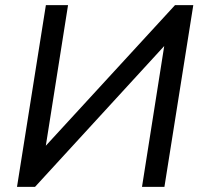

<svg xmlns="http://www.w3.org/2000/svg" viewBox="-20 -725 781 745"><path d="M46 0 158 -705H244L152 -123L127 -126L659 -705H730L618 0H531L623 -583L648 -580L116 0Z"/></svg>

Font: Nunito Sans 12pt Medium
Style: Italic
Weight: 500
Italic angle: -9°
Designer: Vernon Adams
Foundry: Vernon Adams
Version: Version 3.101;gftools[0.9.27]